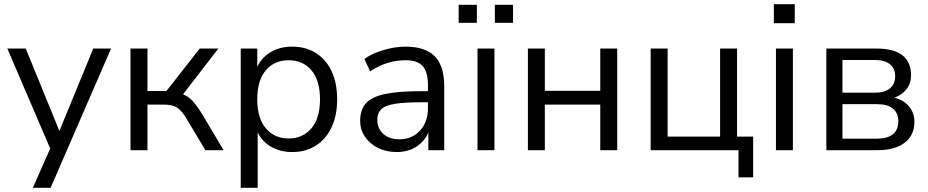

<svg xmlns="http://www.w3.org/2000/svg" viewBox="-20 -718 4438 918"><path d="M137 180 220 -8 15 -486H103L264 -92L426 -486H511L222 180Z M604 0V-486H685V-283H776L935 -486H1024L855 -267Q881 -257 902 -234Q923 -211 949 -168L1049 0H962L874 -147Q849 -190 826 -204Q803 -218 761 -218H685V0Z M1131 180V-486H1210V-399Q1232 -444 1275.5 -469.5Q1319 -495 1377 -495Q1442 -495 1490.5 -464.5Q1539 -434 1565.5 -377.5Q1592 -321 1592 -243Q1592 -166 1565.5 -109.5Q1539 -53 1490.5 -22Q1442 9 1377 9Q1321 9 1277 -16Q1233 -41 1212 -85V180ZM1360 -56Q1428 -56 1469 -104.5Q1510 -153 1510 -243Q1510 -334 1469 -382Q1428 -430 1360 -430Q1292 -430 1251 -382Q1210 -334 1210 -243Q1210 -153 1251 -104.5Q1292 -56 1360 -56Z M1877 9Q1827 9 1787.5 -10.5Q1748 -30 1725 -64Q1702 -98 1702 -140Q1702 -193 1729.5 -224Q1757 -255 1820.5 -268.5Q1884 -282 1994 -282H2026V-313Q2026 -375 2000.5 -402.5Q1975 -430 1919 -430Q1875 -430 1834 -417.5Q1793 -405 1750 -377L1722 -436Q1760 -463 1814.5 -479Q1869 -495 1919 -495Q2013 -495 2058.5 -449Q2104 -403 2104 -306V0H2028V-84Q2009 -41 1969.5 -16Q1930 9 1877 9ZM1890 -52Q1950 -52 1988 -93.5Q2026 -135 2026 -199V-229H1995Q1914 -229 1867.5 -221.5Q1821 -214 1802.5 -195.5Q1784 -177 1784 -145Q1784 -104 1812.5 -78Q1841 -52 1890 -52Z M2263 0V-486H2344V0ZM2346 -609V-695H2433V-609ZM2173 -609V-695H2260V-609Z M2504 0V-486H2585V-284H2850V-486H2931V0H2850V-218H2585V0Z M3511 130V0H3091V-486H3172V-65H3423V-486H3504V-65H3581V130Z M3680 -607V-698H3780V-607ZM3690 0V-486H3771V0Z M3931 0V-486H4168Q4254 -486 4295 -453.5Q4336 -421 4336 -358Q4336 -320 4314.5 -292Q4293 -264 4256 -251Q4301 -240 4326.5 -209Q4352 -178 4352 -134Q4352 -72 4306 -36Q4260 0 4176 0ZM4008 -275H4164Q4210 -275 4235 -295.5Q4260 -316 4260 -354Q4260 -391 4235 -411Q4210 -431 4164 -431H4008ZM4008 -55H4173Q4223 -55 4249 -76Q4275 -97 4275 -138Q4275 -178 4249 -199Q4223 -220 4173 -220H4008Z"/></svg>

Font: Nunito Sans
Style: Regular
Weight: 400
Designer: Vernon Adams
Foundry: Vernon Adams
Version: Version 3.101; ttfautohint (v1.8.4.7-5d5b);gftools[0.9.27]